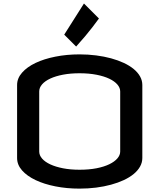

<svg xmlns="http://www.w3.org/2000/svg" viewBox="-20 -1068 882 1102"><path d="M436.5 -755.9Q485.8 -755.9 531.7 -750Q577.6 -744.1 617.7 -733.2Q657.7 -722.2 690.7 -706.8Q723.6 -691.4 747.3 -671.9Q771 -652.3 783.9 -629.2Q796.9 -606 796.9 -580.1V-161.1Q796.9 -135.3 783.9 -112.1Q771 -88.9 747.3 -69.3Q723.6 -49.8 690.7 -34.4Q657.7 -19 617.7 -8.1Q577.6 2.9 531.7 8.8Q485.8 14.6 436.5 14.6Q363.3 14.6 298.1 1.7Q232.9 -11.2 184.1 -34.4Q135.3 -57.6 106.7 -89.8Q78.1 -122.1 78.1 -161.1V-580.1Q78.1 -618.7 106.7 -651.1Q135.3 -683.6 184.1 -706.8Q232.9 -730 298.1 -742.9Q363.3 -755.9 436.5 -755.9ZM669.9 -543Q669.9 -564 653.8 -582.8Q637.7 -601.6 607.7 -616Q577.6 -630.4 534.4 -638.9Q491.2 -647.5 436.5 -647.5Q384.3 -647.5 341.8 -639.4Q299.3 -631.3 268.8 -617.2Q238.3 -603 221.7 -584Q205.1 -564.9 205.1 -543V-198.2Q205.1 -176.8 221.7 -157.7Q238.3 -138.7 268.8 -124.5Q299.3 -110.4 341.8 -102.1Q384.3 -93.8 436.5 -93.8Q491.2 -93.8 534.4 -102.3Q577.6 -110.8 607.7 -125.5Q637.7 -140.1 653.8 -158.9Q669.9 -177.7 669.9 -198.2ZM461.9 -1047.9 547.9 -961.9Q530.8 -938.5 510.3 -911.6Q492.7 -888.7 468.8 -860.1Q444.8 -831.5 417 -800.8L348.6 -869.1Z"/></svg>

Font: Revalia
Style: Regular
Weight: 400
Designer: Johan Kallas, Mihkel Virkus
Foundry: Johan Kallas, Mihkel Virkus
Version: Version 1.001